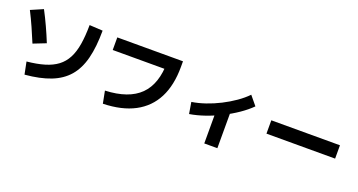

<svg xmlns="http://www.w3.org/2000/svg" viewBox="-46 -1438 4091 2192"><g transform="rotate(20 2000.0 -342.0)"><path d="M227 -116Q349 -128 439.5 -155Q530 -182 591.5 -228.5Q653 -275 690.5 -346.5Q728 -418 744.5 -518.5Q761 -619 762 -753L923 -744Q923 -546 887 -405Q851 -264 772.5 -173Q694 -82 567 -32.5Q440 17 257 33ZM221 -331Q186 -416 146 -506Q106 -596 62 -682L210 -746Q254 -663 296 -571.5Q338 -480 374 -391Z M1182 -110Q1466 -122 1602.5 -257.5Q1739 -393 1739 -661L1820 -576H1107V-729H1905V-661Q1905 -438 1826.5 -284.5Q1748 -131 1593.5 -49Q1439 33 1211 39Z M2153 -326Q2232 -338 2317.5 -367Q2403 -396 2486.5 -438.5Q2570 -481 2642.5 -531.5Q2715 -582 2768 -637L2858 -528Q2799 -469 2718 -413.5Q2637 -358 2545 -312Q2453 -266 2358 -233.5Q2263 -201 2176 -187ZM2454 69V-390H2613V69Z M3083 -279V-441H3917V-279Z"/></g></svg>

Font: M PLUS 2 ExtraBold
Style: Regular
Weight: 800
Version: Version 1.001